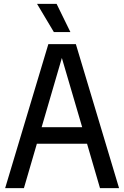

<svg xmlns="http://www.w3.org/2000/svg" viewBox="-20 -967 638 987"><path d="M6.5 0 228.5 -740H370L592 0H494L427.5 -228H169.5L103 0ZM194 -313H402.5L298 -669ZM257 -802 170.5 -947H271L342 -802Z"/></svg>

Font: Encode Sans Condensed Condensed Medium
Style: Regular
Weight: 500
Width: 3
Designer: Multiple Designers
Foundry: Impallari Type
Version: Version 3.000; ttfautohint (v1.8.3) -l 8 -r 50 -G 200 -x 14 